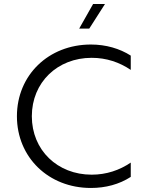

<svg xmlns="http://www.w3.org/2000/svg" viewBox="-20 -927 720 953"><path d="M431 6C504 6 572 -12 629 -49V-120C573 -82 508 -60 435 -60C265 -60 138 -182 138 -350C138 -518 265 -640 435 -640C508 -640 573 -618 629 -580V-651C574 -686 506 -706 431 -706C221 -706 64 -554 64 -350C64 -146 221 6 431 6ZM373 -785H423L501 -907H442Z"/></svg>

Font: Chess Sans
Style: Regular
Weight: 400
Designer: Wolf Bōese
Foundry: Wolf Bōese
Version: Version 7.223;Glyphs 3.3 (3306)